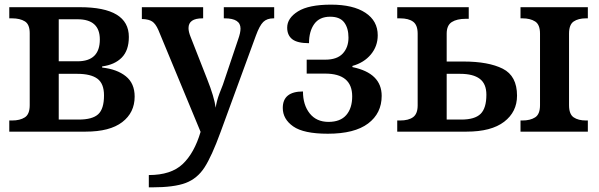

<svg xmlns="http://www.w3.org/2000/svg" viewBox="-20 -567 2579 827"><path d="M20 -48H32Q66 -48 87 -61.5Q108 -75 108 -114V-424Q108 -462 87 -475Q66 -488 32 -488H20V-536H324Q535 -536 535 -408Q535 -350 504.5 -319Q474 -288 420 -281V-276Q484 -269 522 -238.5Q560 -208 560 -151Q560 -82 506.5 -41Q453 0 349 0H20ZM314 -303Q410 -303 410 -397Q410 -484 314 -484H233V-303ZM319 -52Q378 -52 403 -75Q428 -98 428 -156Q428 -207 399.5 -228Q371 -249 313 -249H233V-52Z M621 187Q717 187 767 139.5Q817 92 844 1L662 -438Q650 -465 635.5 -474.5Q621 -484 594 -485H591V-536H855V-488H852Q792 -488 792 -446Q792 -430 801 -408L872 -227Q903 -149 909 -103Q913 -132 925.5 -165Q938 -198 940 -202L1006 -398Q1016 -426 1016 -444Q1016 -488 948 -488H944V-536H1161V-488H1158Q1130 -488 1114 -472.5Q1098 -457 1082 -413L930 2Q892 106 861 154Q830 202 780 221Q730 240 634 240H621Z M1198 -102Q1198 -173 1285 -173Q1285 -115 1314 -78.5Q1343 -42 1395 -42Q1446 -42 1471.5 -71.5Q1497 -101 1497 -152Q1497 -250 1380 -250H1301V-310H1381Q1432 -310 1456.5 -336.5Q1481 -363 1481 -405Q1481 -446 1462.5 -470.5Q1444 -495 1402 -495Q1356 -495 1333.5 -463.5Q1311 -432 1311 -381Q1261 -381 1239 -398Q1217 -415 1217 -448Q1217 -489 1263.5 -518Q1310 -547 1406 -547Q1501 -547 1554 -512Q1607 -477 1607 -415Q1607 -368 1577.5 -332.5Q1548 -297 1498 -283V-278Q1624 -252 1624 -154Q1624 -79 1565.5 -35Q1507 9 1392 9Q1288 9 1243 -22.5Q1198 -54 1198 -102Z M1691 -48H1703Q1740 -48 1759.5 -62.5Q1779 -77 1779 -113V-422Q1779 -459 1759.5 -473.5Q1740 -488 1703 -488H1691V-536H1999V-486H1986Q1948 -486 1926 -472Q1904 -458 1904 -422V-302H1976Q2084 -302 2145.5 -271Q2207 -240 2207 -155Q2207 -85 2151.5 -42.5Q2096 0 1990 0H1691ZM2222 -48H2230Q2264 -48 2285 -61.5Q2306 -75 2306 -114V-422Q2306 -461 2285 -474.5Q2264 -488 2230 -488H2222V-536H2512V-488H2504Q2471 -488 2451 -474.5Q2431 -461 2431 -422V-114Q2431 -75 2451 -61.5Q2471 -48 2504 -48H2512V0H2222ZM1967 -52Q2025 -52 2050 -76.5Q2075 -101 2075 -159Q2075 -206 2046.5 -227.5Q2018 -249 1962 -249H1904V-52Z"/></svg>

Font: Noto Serif SemiBold
Style: Regular
Weight: 600
Designer: Monotype Design Team
Foundry: Monotype Imaging Inc.
Version: Version 1.001